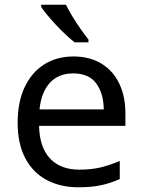

<svg xmlns="http://www.w3.org/2000/svg" viewBox="-20 -786 604 816"><path d="M292 -546Q361 -546 410.5 -516Q460 -486 486.5 -431.5Q513 -377 513 -304V-251H146Q148 -160 192.5 -112.5Q237 -65 317 -65Q368 -65 407.5 -74.5Q447 -84 489 -102V-25Q448 -7 408 1.5Q368 10 313 10Q237 10 178.5 -21Q120 -52 87.5 -113.5Q55 -175 55 -264Q55 -352 84.5 -415Q114 -478 167.5 -512Q221 -546 292 -546ZM291 -474Q228 -474 191.5 -433.5Q155 -393 148 -321H421Q420 -389 389 -431.5Q358 -474 291 -474ZM260 -766Q271 -744 287.5 -716.5Q304 -689 322.5 -663Q341 -637 356 -618V-606H297Q274 -624 245 -652.5Q216 -681 191.5 -709.5Q167 -738 155 -756V-766Z"/></svg>

Font: Noto Sans Avestan
Style: Regular
Weight: 400
Designer: Monotype Design Team
Foundry: Monotype Imaging Inc.
Version: Version 2.003; ttfautohint (v1.8.4.7-5d5b)